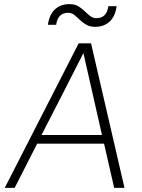

<svg xmlns="http://www.w3.org/2000/svg" viewBox="-20 -910 690 930"><path d="M484 -214H160L51 0H3L361 -700H421L583 0H533ZM181 -256H474L384 -653L294 -476ZM441 -780Q415 -780 397.5 -790.5Q380 -801 366.5 -814Q353 -827 340 -837.5Q327 -848 310 -848Q260 -848 252 -790H212Q219 -840 246.5 -865Q274 -890 316 -890Q342 -890 359.5 -879.5Q377 -869 390 -856Q403 -843 416.5 -832.5Q430 -822 447 -822Q497 -822 505 -880H545Q538 -830 510.5 -805Q483 -780 441 -780Z"/></svg>

Font: Retni Sans Light
Style: Italic
Weight: 300
Italic angle: -8°
Designer: Vitaly Kuzmin
Foundry: ParaType Ltd.
Version: Version 1.00;June 10, 2019;FontCreator 11.5.0.2425 64-bit; t